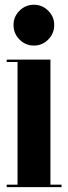

<svg xmlns="http://www.w3.org/2000/svg" viewBox="-20 -768 278 788"><path d="M119.5 -581Q84.5 -581 60 -605.8Q35.5 -630.5 35.5 -665.5Q35.5 -699.5 60 -724Q84.5 -748.5 119.5 -748.5Q153.5 -748.5 178 -724Q202.5 -699.5 202.5 -665.5Q202.5 -630.5 178 -605.8Q153.5 -581 119.5 -581ZM7.5 0V-10H52V-513.5H7.5V-523.5H187V-10H232.5V0Z"/></svg>

Font: Imbue 100pt ExtraBold
Style: Regular
Weight: 800
Designer: Tyler Finck
Foundry: Etcetera Type Company
Version: Version 1.102; ttfautohint (v1.8.3)